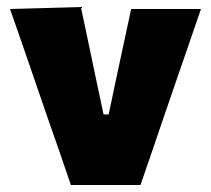

<svg xmlns="http://www.w3.org/2000/svg" viewBox="-20 -526 600 546"><path d="M181.5 0Q165.5 -47 149 -95Q132.5 -143 116 -189.5L85.5 -278Q66.5 -333.5 47.2 -389.2Q28 -445 8.5 -500.5L210 -506Q220 -459.5 229.8 -412.5Q239.5 -365.5 249.5 -318.5L274.5 -200.5H289L314 -319Q324.5 -367.5 334.2 -413Q344 -458.5 353 -500.5H551.5Q532.5 -445 513.2 -389Q494 -333 474.5 -277L444 -188Q428 -141 412 -94.2Q396 -47.5 379.5 0Z"/></svg>

Font: Commissioner Thin ExtraBold
Style: Regular
Weight: 800
Version: Version 1.000